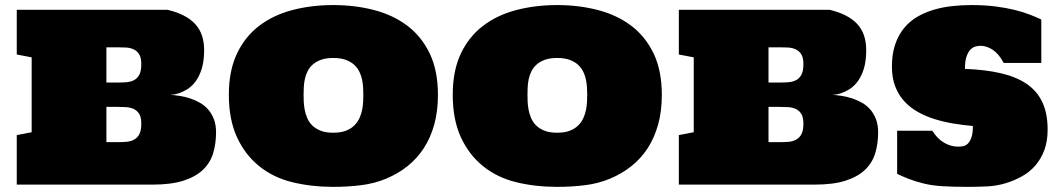

<svg xmlns="http://www.w3.org/2000/svg" viewBox="-20 -726 4171 755"><path d="M638.7 -687.5Q710.9 -670.4 746.8 -632.3Q782.7 -594.2 782.7 -528.8Q782.7 -484.9 772.9 -454.6Q763.2 -424.3 748.3 -404.8Q733.4 -385.3 716.1 -374.8Q698.7 -364.3 683.8 -359.4Q668.9 -354.5 658.9 -353.8Q648.9 -353 648.9 -353Q666.5 -352.1 687 -348.9Q707.5 -345.7 727.5 -339.1Q747.6 -332.5 766.1 -322Q784.7 -311.5 798.6 -295.4Q812.5 -279.3 821 -257.3Q829.6 -235.4 829.6 -206.1Q829.6 -162.1 818.4 -124.3Q807.1 -86.4 778.6 -58.8Q750 -31.2 701.7 -15.6Q653.3 0 578.6 0H45.9V-194.8L104.5 -206.1V-500.5L45.9 -511.7V-687.5ZM535.6 -473.6Q535.6 -498.5 527.6 -512Q519.5 -525.4 506.1 -531.7Q492.7 -538.1 475.8 -539.1Q459 -540 441.4 -540H398.4V-401.4H441.4Q459 -401.4 475.8 -402.6Q492.7 -403.8 506.1 -410.4Q519.5 -417 527.6 -431.6Q535.6 -446.3 535.6 -473.6ZM535.6 -239.7Q535.6 -264.6 527.6 -277.8Q519.5 -291 506.1 -297.4Q492.7 -303.7 475.8 -304.7Q459 -305.7 441.4 -305.7H398.4V-167H441.4Q459 -167 475.8 -168.2Q492.7 -169.4 506.1 -176.3Q519.5 -183.1 527.6 -197.8Q535.6 -212.4 535.6 -239.7Z M1290.5 8.8Q1204.6 8.8 1129.6 -9.5Q1054.7 -27.8 999.3 -72.5Q943.8 -117.2 911.9 -186.5Q879.9 -255.9 879.9 -353Q879.9 -448.2 911.9 -515.4Q943.8 -582.5 999.5 -624.8Q1055.2 -667 1129.9 -686.5Q1204.6 -706.1 1290.5 -706.1Q1376 -706.1 1450.9 -686.5Q1525.9 -667 1581.8 -624.8Q1637.7 -582.5 1669.9 -515.4Q1702.1 -448.2 1702.1 -353Q1702.1 -288.6 1687.5 -236.1Q1672.9 -183.6 1646.2 -142.8Q1619.6 -102.1 1582.3 -72.5Q1544.9 -43 1499 -23.7Q1453.1 -4.4 1400.4 2.2Q1347.7 8.8 1290.5 8.8ZM1290.5 -498Q1261.7 -498 1241.9 -490.7Q1222.2 -483.4 1209.2 -471.7Q1196.3 -460 1189 -444.8Q1181.6 -429.7 1178.5 -413.8Q1175.3 -397.9 1174.6 -382.6Q1173.8 -367.2 1173.8 -355.5Q1173.8 -344.2 1174.3 -328.9Q1174.8 -313.5 1177.7 -296.6Q1180.7 -279.8 1187.5 -263.2Q1194.3 -246.6 1207.3 -233.4Q1220.2 -220.2 1240.5 -212.2Q1260.7 -204.1 1290.5 -204.1Q1319.8 -204.1 1340.1 -211.9Q1360.4 -219.7 1373.3 -232.7Q1386.2 -245.6 1393.6 -261.7Q1400.9 -277.8 1404.1 -294.2Q1407.2 -310.5 1408 -326.2Q1408.7 -341.8 1408.7 -353Q1408.7 -364.7 1408 -380.1Q1407.2 -395.5 1404.1 -411.6Q1400.9 -427.7 1393.6 -443.1Q1386.2 -458.5 1373.3 -470.7Q1360.4 -482.9 1340.1 -490.5Q1319.8 -498 1290.5 -498Z M2170.9 8.8Q2085 8.8 2010 -9.5Q1935.1 -27.8 1879.6 -72.5Q1824.2 -117.2 1792.2 -186.5Q1760.3 -255.9 1760.3 -353Q1760.3 -448.2 1792.2 -515.4Q1824.2 -582.5 1879.9 -624.8Q1935.5 -667 2010.3 -686.5Q2085 -706.1 2170.9 -706.1Q2256.3 -706.1 2331.3 -686.5Q2406.2 -667 2462.2 -624.8Q2518.1 -582.5 2550.3 -515.4Q2582.5 -448.2 2582.5 -353Q2582.5 -288.6 2567.9 -236.1Q2553.2 -183.6 2526.6 -142.8Q2500 -102.1 2462.6 -72.5Q2425.3 -43 2379.4 -23.7Q2333.5 -4.4 2280.8 2.2Q2228 8.8 2170.9 8.8ZM2170.9 -498Q2142.1 -498 2122.3 -490.7Q2102.5 -483.4 2089.6 -471.7Q2076.7 -460 2069.3 -444.8Q2062 -429.7 2058.8 -413.8Q2055.7 -397.9 2054.9 -382.6Q2054.2 -367.2 2054.2 -355.5Q2054.2 -344.2 2054.7 -328.9Q2055.2 -313.5 2058.1 -296.6Q2061 -279.8 2067.9 -263.2Q2074.7 -246.6 2087.6 -233.4Q2100.6 -220.2 2120.8 -212.2Q2141.1 -204.1 2170.9 -204.1Q2200.2 -204.1 2220.5 -211.9Q2240.7 -219.7 2253.7 -232.7Q2266.6 -245.6 2273.9 -261.7Q2281.2 -277.8 2284.4 -294.2Q2287.6 -310.5 2288.3 -326.2Q2289.1 -341.8 2289.1 -353Q2289.1 -364.7 2288.3 -380.1Q2287.6 -395.5 2284.4 -411.6Q2281.2 -427.7 2273.9 -443.1Q2266.6 -458.5 2253.7 -470.7Q2240.7 -482.9 2220.5 -490.5Q2200.2 -498 2170.9 -498Z M3242.2 -687.5Q3314.5 -670.4 3350.3 -632.3Q3386.2 -594.2 3386.2 -528.8Q3386.2 -484.9 3376.5 -454.6Q3366.7 -424.3 3351.8 -404.8Q3336.9 -385.3 3319.6 -374.8Q3302.2 -364.3 3287.4 -359.4Q3272.5 -354.5 3262.5 -353.8Q3252.4 -353 3252.4 -353Q3270 -352.1 3290.5 -348.9Q3311 -345.7 3331.1 -339.1Q3351.1 -332.5 3369.6 -322Q3388.2 -311.5 3402.1 -295.4Q3416 -279.3 3424.6 -257.3Q3433.1 -235.4 3433.1 -206.1Q3433.1 -162.1 3421.9 -124.3Q3410.6 -86.4 3382.1 -58.8Q3353.5 -31.2 3305.2 -15.6Q3256.8 0 3182.1 0H2649.4V-194.8L2708 -206.1V-500.5L2649.4 -511.7V-687.5ZM3139.2 -473.6Q3139.2 -498.5 3131.1 -512Q3123 -525.4 3109.6 -531.7Q3096.2 -538.1 3079.3 -539.1Q3062.5 -540 3044.9 -540H3002V-401.4H3044.9Q3062.5 -401.4 3079.3 -402.6Q3096.2 -403.8 3109.6 -410.4Q3123 -417 3131.1 -431.6Q3139.2 -446.3 3139.2 -473.6ZM3139.2 -239.7Q3139.2 -264.6 3131.1 -277.8Q3123 -291 3109.6 -297.4Q3096.2 -303.7 3079.3 -304.7Q3062.5 -305.7 3044.9 -305.7H3002V-167H3044.9Q3062.5 -167 3079.3 -168.2Q3096.2 -169.4 3109.6 -176.3Q3123 -183.1 3131.1 -197.8Q3139.2 -212.4 3139.2 -239.7Z M4099.6 -216.3Q4099.6 -170.9 4086.7 -136Q4073.7 -101.1 4051.5 -75.4Q4029.3 -49.8 3998.8 -32.7Q3968.3 -15.6 3933.1 -5.1Q3897.9 5.4 3859.6 7.1Q3821.3 8.8 3783.2 8.8Q3730.5 8.8 3688 6.3Q3645.5 3.9 3612.1 -4.4Q3578.6 -12.7 3553 -22.7Q3527.3 -32.7 3507.8 -42.5V-211.9H3646Q3666.5 -179.7 3692.9 -164.6Q3719.2 -149.4 3747.1 -149.4Q3755.4 -149.4 3765.6 -150.9Q3775.9 -152.3 3784.7 -160.2Q3793.5 -168 3799.6 -184.3Q3805.7 -200.7 3805.7 -230.5Q3766.1 -233.9 3727.3 -240.5Q3688.5 -247.1 3653.1 -258.3Q3617.7 -269.5 3587.4 -286.9Q3557.1 -304.2 3534.9 -328.9Q3512.7 -353.5 3500 -387Q3487.3 -420.4 3487.3 -463.9Q3487.3 -513.7 3500 -551Q3512.7 -588.4 3534.7 -615.2Q3556.6 -642.1 3586.7 -659.7Q3616.7 -677.2 3651.4 -687.5Q3686 -697.8 3723.6 -701.9Q3761.2 -706.1 3798.8 -706.1Q3852.1 -706.1 3894.3 -700.7Q3936.5 -695.3 3970 -687Q4003.4 -678.7 4029.1 -668.7Q4054.7 -658.7 4074.7 -649.4V-478.5H3926.8Q3908.2 -513.7 3884.3 -529.8Q3860.4 -545.9 3835.4 -545.9Q3827.1 -545.9 3816.4 -543.2Q3805.7 -540.5 3796.4 -531.2Q3787.1 -522 3780.8 -503.9Q3774.4 -485.8 3774.4 -455.1Q3855 -452.1 3915.8 -438Q3976.6 -423.8 4017.6 -395.8Q4058.6 -367.7 4079.1 -323.5Q4099.6 -279.3 4099.6 -216.3Z"/></svg>

Font: Holtwood One SC
Style: Regular
Weight: 400
Version: Version 1.000